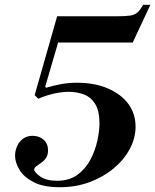

<svg xmlns="http://www.w3.org/2000/svg" viewBox="-20 -774 649 803"><path d="M230 9Q161 9 120 -12.5Q79 -34 61 -64.5Q43 -95 43 -123Q43 -143 51.5 -162.5Q60 -182 76.5 -194Q93 -206 116 -206Q144 -206 162.5 -189.5Q181 -173 181 -145Q181 -126 172.5 -113.5Q164 -101 152 -93Q140 -85 131.5 -78.5Q123 -72 123 -65Q123 -54 148 -36Q173 -18 219 -18Q270 -18 304 -43Q338 -68 358 -106Q378 -144 387 -185Q396 -226 396 -258Q396 -310 378.5 -338.5Q361 -367 332 -378.5Q303 -390 268 -390Q239 -390 205.5 -382.5Q172 -375 140 -361L125 -376L219 -706H472Q507 -706 525.5 -709Q544 -712 555 -722Q566 -732 579 -754H609L535 -596H223L169 -411L173 -407Q210 -418 240 -423Q270 -428 301 -428Q376 -428 431.5 -404Q487 -380 517 -339Q547 -298 547 -244Q547 -196 522.5 -150.5Q498 -105 454.5 -69Q411 -33 354 -12Q297 9 230 9Z"/></svg>

Font: Libre Bodoni Medium
Style: Italic
Weight: 500
Italic angle: -13°
Designer: Pablo Impallari, Rodrigo Fuenzalida
Foundry: Impallari Type
Version: Version 2.005;gftools[0.9.23]